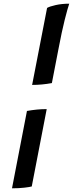

<svg xmlns="http://www.w3.org/2000/svg" viewBox="-20 -820 419 1040"><path d="M154 -360 235 -777Q248 -785 281.5 -792.5Q315 -800 355 -800Q346 -774 330.5 -712.5Q315 -651 297 -556L261 -370Q207 -360 154 -360ZM45 200 126 -219Q154 -224 180 -226.5Q206 -229 233 -229L152 190Q142 193 112.5 196.5Q83 200 45 200Z"/></svg>

Font: Texturina 72pt 72pt Black
Style: Italic
Weight: 900
Italic angle: -11°
Designer: Guillermo Torres Carreño
Foundry: Omnibus-Type
Version: Version 1.002; ttfautohint (v1.8.3)